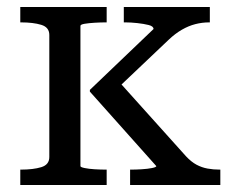

<svg xmlns="http://www.w3.org/2000/svg" viewBox="-20 -529 672 549"><path d="M121 -80V-429Q121 -451 98 -458Q75 -465 40 -465H38V-509H285V-465H282Q268 -465 251 -464Q234 -463 222 -461Q210 -459 210 -455V-54Q210 -51 222 -48.5Q234 -46 251 -45Q268 -44 282 -44H285V0H38V-44H40Q75 -44 98 -51Q121 -58 121 -80ZM610 0H352V-44H355Q368 -44 385 -45Q402 -46 414.5 -48.5Q427 -51 427 -54L237 -267V-272L419 -446Q419 -454 405 -457.5Q391 -461 372.5 -463Q354 -465 339 -465H334V-509H580V-465H578Q558 -465 538.5 -460Q519 -455 500 -444Q481 -433 463 -416L306 -267L309 -308L512 -82Q527 -66 542 -58Q557 -50 573.5 -47Q590 -44 608 -44H610Z"/></svg>

Font: Roboto Serif 28pt
Style: Regular
Weight: 400
Designer: Greg Gazdowicz
Foundry: Commercial Type
Version: Version 1.008